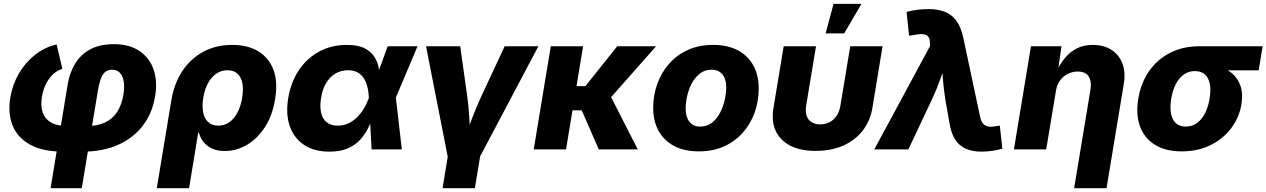

<svg xmlns="http://www.w3.org/2000/svg" viewBox="-20 -786 6662 1010"><path d="M246.1 204.1 336.4 -344.2Q346.7 -404.3 375.5 -451.7Q404.3 -499 454.6 -526.4Q504.9 -553.7 579.6 -553.7Q658.7 -553.7 711.7 -519Q764.6 -484.4 787.1 -422.6Q809.6 -360.8 795.9 -278.8Q781.2 -190.4 731.4 -125.2Q681.6 -60.1 601.3 -24.2Q521 11.7 414.1 11.7H311.5Q205.6 11.7 139.2 -24.7Q72.8 -61 46.6 -125.2Q20.5 -189.5 34.2 -272.5Q45.9 -341.3 79.3 -399.2Q112.8 -457 163.8 -497.3Q214.8 -537.6 277.8 -552.2L308.1 -423.8Q281.7 -416 259.8 -395.8Q237.8 -375.5 222.4 -345.5Q207 -315.4 200.7 -277.3Q192.9 -231 204.1 -196.3Q215.3 -161.6 247.3 -142.3Q279.3 -123 334 -123H436.5Q493.7 -123 533.4 -142.1Q573.2 -161.1 596.7 -197.8Q620.1 -234.4 628.9 -286.6Q635.7 -326.2 631.1 -356Q626.5 -385.7 611.1 -402.6Q595.7 -419.4 569.3 -419.4Q543.9 -419.4 529.3 -403.6Q514.6 -387.7 507.1 -362.1Q499.5 -336.4 494.6 -307.1L410.2 204.1Z M804.7 204.1 881.3 -258.3Q895.5 -345.7 938.7 -411.4Q981.9 -477.1 1048.8 -513.4Q1115.7 -549.8 1201.7 -549.8Q1283.2 -549.8 1338.9 -516.1Q1394.5 -482.4 1418.5 -418.7Q1442.4 -355 1427.2 -264.6Q1413.6 -179.2 1374 -117.9Q1334.5 -56.6 1279.3 -24.2Q1224.1 8.3 1162.6 8.3Q1122.1 8.3 1094.2 -5.1Q1066.4 -18.6 1049.8 -40.3Q1033.2 -62 1026.4 -87.4H1022.5L974.6 204.1ZM1128.4 -125Q1161.1 -125 1186.8 -143.3Q1212.4 -161.6 1229.5 -194.6Q1246.6 -227.5 1253.9 -272Q1261.2 -315.9 1254.9 -348.4Q1248.5 -380.9 1229 -398.7Q1209.5 -416.5 1176.8 -416.5Q1144.5 -416.5 1118.4 -398.9Q1092.3 -381.3 1074.5 -349.1Q1056.6 -316.9 1049.3 -272Q1042 -227.5 1048.8 -194.3Q1055.7 -161.1 1075.9 -143.1Q1096.2 -125 1128.4 -125Z M1712.9 11.7Q1633.3 11.7 1580.1 -23.4Q1526.9 -58.6 1504.6 -121.8Q1482.4 -185.1 1496.1 -269.5Q1510.3 -355 1552.7 -417.7Q1595.2 -480.5 1659.7 -515.1Q1724.1 -549.8 1804.2 -549.8Q1862.8 -549.8 1897.2 -532.5Q1931.6 -515.1 1949.2 -487.5Q1966.8 -460 1972.4 -427.7Q1978 -395.5 1979 -366.2H2029.8L2062 -275.4L2093.8 0H1934.6L1920.4 -272.5Q1918.9 -304.7 1912.1 -331.1Q1905.3 -357.4 1892.3 -376.5Q1879.4 -395.5 1859.1 -406Q1838.9 -416.5 1810.5 -416.5Q1773.9 -416.5 1744.6 -399.2Q1715.3 -381.8 1695.8 -349.4Q1676.3 -316.9 1668.9 -271Q1661.6 -225.1 1669.2 -192.4Q1676.8 -159.7 1699 -142.3Q1721.2 -125 1756.3 -125Q1785.6 -125 1810.8 -136.2Q1835.9 -147.5 1856.7 -167.5Q1877.4 -187.5 1893.3 -213.6Q1909.2 -239.7 1919.9 -269.5L2019.5 -542.5H2176.3L2061 -269.5L1999 -183.1H1946.8Q1935.5 -152.8 1919.9 -119.1Q1904.3 -85.4 1878.9 -55.7Q1853.5 -25.9 1813.5 -7.1Q1773.4 11.7 1712.9 11.7Z M2336.4 44.4 2221.2 -542.5H2400.9L2438 -278.8Q2445.3 -225.6 2448.5 -170.4Q2451.7 -115.2 2454.6 -54.2H2422.4Q2444.8 -115.2 2465.8 -170.2Q2486.8 -225.1 2511.7 -278.8L2634.8 -542.5H2812L2501.5 44.4ZM2308.1 204.1 2342.3 -3.4H2512.2L2478 204.1Z M3047.4 -542.5 2957.5 0H2787.6L2877.4 -542.5ZM3431.2 -542.5 3133.3 -205.6H2954.1L2973.6 -333H3059.6L3226.6 -542.5ZM3129.9 0 3037.1 -212.4 3187 -290 3335 0Z M3656.2 10.3Q3579.6 10.3 3526.1 -18.1Q3472.7 -46.4 3444.3 -97.9Q3416 -149.4 3416 -218.8Q3416 -284.7 3437.5 -344.5Q3459 -404.3 3499.5 -450.4Q3540 -496.6 3598.4 -523.2Q3656.7 -549.8 3731 -549.8Q3807.6 -549.8 3861.1 -521.5Q3914.6 -493.2 3942.9 -441.7Q3971.2 -390.1 3971.2 -320.8Q3971.2 -254.9 3950.2 -195.3Q3929.2 -135.7 3888.7 -89.4Q3848.1 -43 3789.8 -16.4Q3731.4 10.3 3656.2 10.3ZM3663.1 -120.1Q3699.7 -120.1 3725.8 -140.9Q3752 -161.6 3768.3 -193.6Q3784.7 -225.6 3792.5 -261.2Q3800.3 -296.9 3800.3 -326.7Q3800.3 -356 3791.3 -376.5Q3782.2 -397 3765.4 -408.2Q3748.5 -419.4 3724.1 -419.4Q3687.5 -419.4 3661.4 -398.9Q3635.3 -378.4 3618.7 -346.7Q3602.1 -314.9 3594.5 -279.5Q3586.9 -244.1 3586.9 -214.4Q3586.9 -170.4 3606.9 -145.3Q3627 -120.1 3663.1 -120.1Z M4271 7.8Q4191.9 7.8 4137.9 -19.5Q4084 -46.9 4060.5 -97.7Q4037.1 -148.4 4048.8 -218.8L4102.5 -542.5H4272.5L4220.7 -230.5Q4215.8 -199.2 4223.1 -177.2Q4230.5 -155.3 4249 -143.6Q4267.6 -131.8 4294.4 -131.8Q4322.3 -131.8 4344.5 -143.6Q4366.7 -155.3 4381.3 -177.2Q4396 -199.2 4400.9 -230.5L4452.6 -542.5H4622.6L4569.3 -218.8Q4557.6 -148.9 4517.3 -97.9Q4477.1 -46.9 4414.1 -19.5Q4351.1 7.8 4271 7.8ZM4323.2 -610.4 4364.7 -765.6H4511.7L4420.9 -610.4Z M4579.1 0 4872.6 -543.9 4871.6 -559.6Q4871.6 -582 4862.8 -593.3Q4854 -604.5 4835.2 -606.2Q4816.4 -607.9 4785.6 -601.6L4762.2 -598.1L4749 -723.1Q4770.5 -730 4802.2 -734.1Q4834 -738.3 4864.7 -738.3Q4915.5 -738.3 4952.1 -723.1Q4988.8 -708 5012 -675.3Q5035.2 -642.6 5046.9 -589.4L5135.7 -171.9Q5140.6 -147.9 5151.4 -135.7Q5162.1 -123.5 5178.2 -120.6Q5194.3 -117.7 5215.8 -121.6L5239.3 -125.5L5252.9 -4.4Q5232.9 2.4 5202.9 7.1Q5172.9 11.7 5143.1 11.7Q5095.7 11.7 5061 -3.4Q5026.4 -18.6 5004.9 -51.5Q4983.4 -84.5 4974.6 -138.2L4952.6 -263.7Q4944.3 -317.9 4939.9 -372.3Q4935.5 -426.8 4933.1 -488.3H4969.2Q4946.3 -426.8 4927.2 -372.3Q4908.2 -317.9 4882.8 -263.7L4758.3 0Z M5534.7 -308.1 5483.4 0H5313.5L5403.3 -542.5H5564L5543.9 -404.8L5534.7 -405.3Q5555.7 -449.2 5582.5 -481.4Q5609.4 -513.7 5645 -531.7Q5680.7 -549.8 5728.5 -549.8Q5785.6 -549.8 5825.9 -524.4Q5866.2 -499 5884 -452.6Q5901.9 -406.2 5891.6 -344.2L5800.8 204.1H5630.4L5715.8 -311.5Q5723.6 -357.9 5707 -383.8Q5690.4 -409.7 5649.4 -409.7Q5622.1 -409.7 5597.7 -397.7Q5573.2 -385.7 5556.4 -363Q5539.6 -340.3 5534.7 -308.1Z M6196.3 10.3Q6111.3 10.3 6055.7 -24.2Q6000 -58.6 5977.1 -120.8Q5954.1 -183.1 5967.8 -266.6Q5981.4 -350.1 6024.9 -412.1Q6068.4 -474.1 6135.5 -508.3Q6202.6 -542.5 6287.6 -542.5H6622.1L6601.1 -416H6364.7L6265.6 -412.1Q6233.4 -412.1 6208 -394.5Q6182.6 -377 6165.8 -344.7Q6148.9 -312.5 6141.1 -266.6Q6133.8 -221.7 6139.9 -189Q6146 -156.2 6165.5 -138.2Q6185.1 -120.1 6217.8 -120.1Q6250 -120.1 6275.4 -137.9Q6300.8 -155.8 6318.1 -188.7Q6335.4 -221.7 6342.8 -266.6Q6350.6 -312.5 6344 -345Q6337.4 -377.4 6317.9 -394.8Q6298.3 -412.1 6266.1 -412.1L6272.9 -454.6Q6333.5 -454.6 6381.3 -440.9Q6429.2 -427.2 6461.2 -399.9Q6493.2 -372.6 6506.3 -332Q6519.5 -291.5 6510.3 -236.8Q6499 -168 6456.8 -111.8Q6414.6 -55.7 6347.9 -22.7Q6281.2 10.3 6196.3 10.3Z"/></svg>

Font: Inter 16pt ExtraBold
Style: Italic
Weight: 800
Italic angle: -9.3988°
Version: Version 4.001;git-66647c0bb